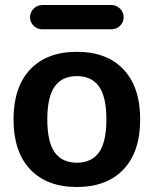

<svg xmlns="http://www.w3.org/2000/svg" viewBox="-20 -737 614 767"><path d="M375.5 -391.5Q346 -433 287 -433Q228 -433 198.5 -391.5Q169 -350 169 -260Q169 -170 198.5 -128.5Q228 -87 287 -87Q346 -87 375.5 -128.5Q405 -170 405 -260Q405 -350 375.5 -391.5ZM473.5 -60.5Q407 10 287 10Q167 10 100.5 -60.5Q34 -131 34 -260Q34 -389 100.5 -459.5Q167 -530 287 -530Q407 -530 473.5 -459.5Q540 -389 540 -260Q540 -131 473.5 -60.5ZM149 -717H425Q445 -717 459.5 -702.5Q474 -688 474 -668Q474 -648 459.5 -634Q445 -620 425 -620H149Q129 -620 114.5 -634Q100 -648 100 -668Q100 -688 114.5 -702.5Q129 -717 149 -717Z"/></svg>

Font: Rounded Mplus 1c Bold
Style: Bold
Weight: 700
Version: Version 1.059.20150529